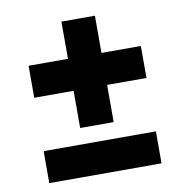

<svg xmlns="http://www.w3.org/2000/svg" viewBox="-71 -674 711 742"><g transform="rotate(-10 284.0 -303.0)"><path d="M218 -189V-335H63.5V-460.5H218V-606.5H349.5V-460.5H504V-335H349.5V-189ZM63.5 0V-125.5H504V0Z"/></g></svg>

Font: Encode Sans SemiExpanded SemiExpanded
Style: Bold
Weight: 700
Width: 6
Designer: Multiple Designers
Foundry: Impallari Type
Version: Version 3.000; ttfautohint (v1.8.3) -l 8 -r 50 -G 200 -x 14 